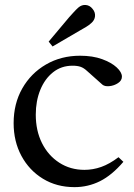

<svg xmlns="http://www.w3.org/2000/svg" viewBox="-20 -759 550 789"><path d="M286 10Q213 10 156.5 -24.5Q100 -59 68 -118.5Q36 -178 36 -253Q36 -333 71.5 -395.5Q107 -458 169 -494Q231 -530 309 -530Q361 -530 399.5 -516Q438 -502 459.5 -482Q481 -462 481 -444Q481 -428 465 -417.5Q449 -407 430 -405Q411 -403 401 -411L337 -468Q324 -480 311 -484.5Q298 -489 278 -489Q232 -489 198 -462Q164 -435 145.5 -389.5Q127 -344 127 -288Q127 -222 152.5 -171Q178 -120 223.5 -90.5Q269 -61 327 -61Q362 -61 396 -73Q430 -85 467 -113L487 -94Q440 -39 391 -14.5Q342 10 286 10ZM196 -568 180 -588 264 -688Q274 -699 283 -709Q292 -719 302 -728Q316 -740 332.5 -738.5Q349 -737 360 -723Q372 -709 370.5 -692.5Q369 -676 355 -664Q345 -655 334 -648.5Q323 -642 309 -634Z"/></svg>

Font: Hedvig Letters Serif 24pt 24pt
Style: Regular
Weight: 400
Version: Version 1.000